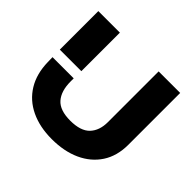

<svg xmlns="http://www.w3.org/2000/svg" viewBox="-176 -963 1191 1191"><g transform="rotate(45 419.5 -367.0)"><path d="M57 -750H246V-412H57ZM58 -347H244V-320Q244 -236 283.5 -191Q323 -146 414 -146Q505 -146 545.5 -188.5Q586 -231 586 -305V-750H775V-296Q775 -197 729.5 -127.5Q684 -58 603 -21Q522 16 414 16Q308 16 228.5 -22Q149 -60 105 -132Q61 -204 59 -305Z"/></g></svg>

Font: Unbounded SemiBold
Style: Regular
Weight: 600
Designer: Luke Prowse, Jean-Baptiste Morizot, Fátima Lázaro, Florian Runge
Foundry: NaN
Version: Version 1.700